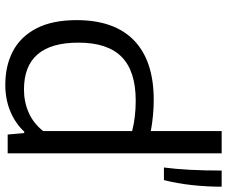

<svg xmlns="http://www.w3.org/2000/svg" viewBox="-86 -762 857 725"><g transform="rotate(90 342.5 -399.5)"><path d="M56 -260Q56 -403.5 133 -477.5Q210 -551.5 357.5 -551.5Q414.5 -551.5 475 -540.5V-808H559V0H488L482.5 -62.5H477Q445.5 -28.5 400 -9.8Q354.5 9 300.5 9Q228 9 173.2 -19.8Q118.5 -48.5 87.2 -108.5Q56 -168.5 56 -260ZM475 -134V-470Q422 -483.5 360 -483.5Q249 -483.5 195 -430.5Q141 -377.5 141 -267Q141 -61.5 318 -61.5Q364 -61.5 404.5 -79Q445 -96.5 475 -134ZM624 -808H685Q685 -752.5 678.8 -695.2Q672.5 -638 660 -590H612.5Q624 -677 624 -808Z"/></g></svg>

Font: Encode Sans Expanded
Style: Regular
Weight: 400
Width: 7
Designer: Multiple Designers
Foundry: Impallari Type
Version: Version 2.000